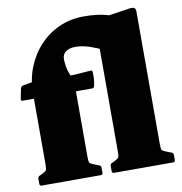

<svg xmlns="http://www.w3.org/2000/svg" viewBox="-85 -849 879 928"><g transform="rotate(-10 355.0 -385.0)"><path d="M26 -420Q16 -420 18 -430L28 -480Q30 -490 40 -492L84 -500H292L373 -506Q383 -508 383 -497Q384 -481 383 -464Q382 -447 378 -430Q376 -420 366 -420ZM436 0V-743L609 -769Q627 -772 634.5 -767.5Q642 -763 642 -748V0ZM81 -445Q81 -514 104.5 -573Q128 -632 169.5 -676.5Q211 -721 266.5 -745.5Q322 -770 385 -770Q453 -770 497 -757.5Q541 -745 559 -734L453 -594Q424 -609 389 -620.5Q354 -632 321 -632Q301 -632 286.5 -626Q272 -620 264.5 -609.5Q257 -599 257 -583Q257 -556 264 -529.5Q271 -503 287 -477V0H81ZM45 0Q35 0 35 -10V-35Q35 -45 44 -49L53 -53Q73 -63 77 -68.5Q81 -74 81 -93V-180H287V-97Q287 -75 290.5 -69.5Q294 -64 312 -57L336 -48Q345 -44 345 -35V-10Q345 0 335 0ZM400 0Q390 0 390 -10V-35Q390 -45 399 -49L408 -53Q428 -63 432 -68.5Q436 -74 436 -93V-180H642V-97Q642 -75 645.5 -69.5Q649 -64 667 -57L691 -48Q700 -44 700 -35V-10Q700 0 690 0Z"/></g></svg>

Font: Hahmlet Black
Style: Regular
Weight: 900
Version: Version 1.002